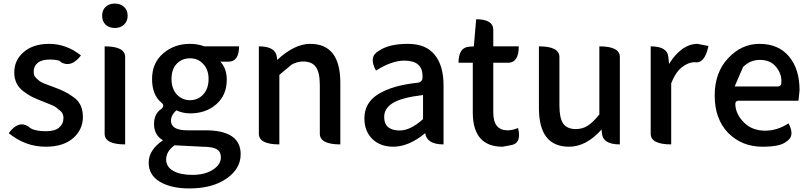

<svg xmlns="http://www.w3.org/2000/svg" viewBox="-20 -810 4546 1077"><path d="M236 13Q122 13 29 -63Q83 -137 140 -100Q164 -74 239 -74Q287 -74 311 -94Q336 -115 336 -148Q336 -160 332 -170Q328 -181 316 -190Q305 -200 298 -205Q292 -211 272 -220Q252 -229 245 -231Q239 -234 215 -243Q182 -256 159 -267Q136 -279 111 -298Q86 -317 73 -343Q60 -370 60 -403Q60 -473 113 -518Q166 -564 256 -564Q352 -564 434 -499Q380 -428 322 -461Q315 -476 258 -476Q214 -476 191 -457Q169 -438 169 -408Q169 -397 172 -387Q176 -378 186 -369Q196 -361 202 -355Q209 -350 227 -342Q246 -335 253 -332Q260 -330 283 -321Q321 -307 342 -296Q364 -286 391 -266Q419 -247 432 -219Q445 -191 445 -154Q445 -82 389 -34Q334 13 236 13Z M682 0Q567 0 567 -60V-550Q682 -550 682 -490V0ZM572 -672Q553 -691 553 -722Q553 -753 572 -771Q592 -790 624 -790Q656 -790 676 -771Q696 -753 696 -722Q696 -691 676 -672Q656 -653 624 -653Q592 -653 572 -672Z M1042 247Q939 247 876 209Q814 172 814 102Q814 31 894 -23Q844 -53 844 -114Q844 -172 884 -198Q906 -216 887 -233Q833 -276 833 -367Q833 -457 895 -510Q957 -564 1046 -564Q1089 -564 1126 -550H1321Q1321 -464 1261 -464H1216Q1252 -426 1252 -363Q1252 -276 1193 -225Q1135 -174 1046 -174Q1006 -174 969 -191Q939 -164 939 -133Q939 -79 1031 -79H1132Q1330 -79 1330 55Q1330 137 1250 192Q1171 247 1042 247ZM1120 -280Q1150 -313 1150 -367Q1150 -420 1120 -451Q1091 -483 1046 -483Q1001 -483 971 -452Q942 -421 942 -367Q942 -313 972 -280Q1002 -248 1046 -248Q1090 -248 1120 -280ZM1059 171Q1129 171 1174 142Q1219 113 1219 73Q1219 40 1194 26Q1169 13 1116 13L959 5Q912 39 912 85Q912 125 951 148Q991 171 1059 171Z M1547 0Q1432 0 1432 -60V-550Q1526 -550 1533 -490L1535 -474Q1632 -564 1720 -564Q1889 -564 1889 -346V0Q1774 0 1774 -60V-332Q1774 -403 1752 -434Q1730 -465 1681 -465Q1645 -465 1615 -447L1547 -390V0Z M2186 13Q2114 13 2069 -30Q2024 -74 2024 -146Q2024 -234 2102 -282Q2181 -331 2323 -346Q2353 -350 2350 -382Q2351 -470 2248 -470Q2177 -470 2089 -414Q2046 -492 2104 -524Q2160 -564 2268 -564Q2369 -564 2418 -503Q2468 -443 2468 -331V0Q2374 0 2365 -63Q2273 13 2186 13ZM2221 -78Q2283 -78 2353 -142V-277Q2235 -263 2185 -233Q2135 -203 2135 -154Q2135 -115 2158 -96Q2182 -78 2221 -78Z M2799 13Q2632 13 2632 -180V-458H2552Q2552 -544 2612 -548L2638 -550L2651 -702Q2747 -702 2747 -642V-550H2890Q2890 -458 2830 -458H2747V-179Q2747 -79 2827 -79Q2856 -79 2886 -92Q2907 -7 2848 4Z M3172 13Q3003 13 3003 -204V-550Q3118 -550 3118 -490V-218Q3118 -148 3139 -117Q3161 -86 3210 -86Q3248 -86 3277 -105Q3307 -124 3342 -168V-550Q3457 -550 3457 -490V0Q3363 0 3357 -60L3354 -83Q3268 13 3172 13Z M3745 0Q3630 0 3630 -60V-550Q3724 -550 3729 -490L3733 -451Q3765 -504 3806 -534Q3848 -564 3892 -564L3954 -552Q3933 -452 3878 -461Q3840 -461 3804 -432Q3769 -404 3745 -343V0Z M4257 13Q4142 13 4065 -64Q3989 -142 3989 -275Q3989 -403 4064 -483Q4139 -564 4240 -564Q4347 -564 4406 -493Q4465 -423 4465 -304L4459 -245H4124Q4102 -245 4105 -219Q4109 -167 4154 -122Q4200 -77 4272 -77Q4340 -77 4403 -118Q4443 -45 4388 -14Q4356 13 4257 13ZM4101 -325H4342Q4365 -325 4363 -352Q4365 -396 4333 -435Q4302 -474 4242 -474Q4188 -474 4148 -434Z"/></svg>

Font: Swei Half Moon CJK SC
Style: Medium
Weight: 500
Version: Version 2.071